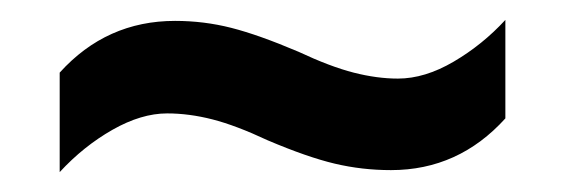

<svg xmlns="http://www.w3.org/2000/svg" viewBox="-20 -422 569 193"><path d="M249 -281Q217 -296 193.5 -302Q170 -308 148 -308Q122 -308 93 -291.5Q64 -275 40 -249V-349Q87 -401 156 -401Q185 -401 212.5 -394Q240 -387 280 -370Q312 -355 335.5 -349Q359 -343 380 -343Q407 -343 436 -360Q465 -377 488 -402V-303Q441 -251 373 -251Q344 -251 316.5 -257.5Q289 -264 249 -281Z"/></svg>

Font: Noto Sans Telugu SemiCondensed SemiBold
Style: Regular
Weight: 600
Width: 4
Designer: Jelle Bosma - Monotype Design Team
Foundry: Monotype Imaging Inc.
Version: Version 2.005; ttfautohint (v1.8.4.7-5d5b)